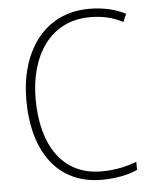

<svg xmlns="http://www.w3.org/2000/svg" viewBox="-53 -768 651 822"><g transform="rotate(-5 273.0 -357.0)"><path d="M361 -688C408 -688 456 -680 502 -655L517 -689C470 -713 418 -724 361 -724C164 -724 59 -562 59 -359C59 -135 163 10 351 10C415 10 467 -2 505 -19V-54C466 -39 416 -26 353 -26C188 -26 99 -158 99 -359C99 -542 188 -688 361 -688Z"/></g></svg>

Font: Noto Sans Thai Looped SemiCondensed ExtraLight
Style: Regular
Weight: 200
Width: 4
Designer: Sasikarn Vongin, Ben Mitchell
Foundry: The Fontpad Ltd
Version: Version 1.001